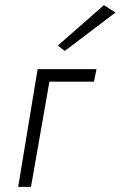

<svg xmlns="http://www.w3.org/2000/svg" viewBox="-20 -730 471 750"><path d="M431 -681 386 -710 206 -552 233 -531ZM127 -460 51 0H101L173 -411H347L357 -460Z"/></svg>

Font: Jost Light
Style: Italic
Weight: 300
Italic angle: -5°
Version: Version 3.710